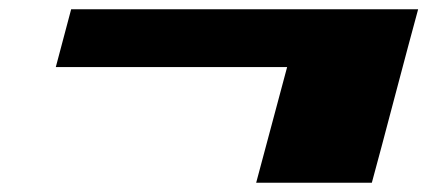

<svg xmlns="http://www.w3.org/2000/svg" viewBox="-20 -520 924 415"><path d="M533.7 -125H783.7Q800.8 -187.5 833.7 -312.5Q866.7 -437.5 883.8 -500H133.8Q128.4 -479 117.2 -437.5Q106 -396 100.6 -375H600.6Q589.4 -333 567.1 -249.8Q544.9 -166.5 533.7 -125Z"/></svg>

Font: Faithful 32x
Style: BoldOblique
Weight: 400
Foundry: Faithful Resource Pack
Version: Version 1.0; January 27, 2023